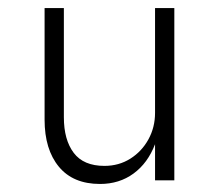

<svg xmlns="http://www.w3.org/2000/svg" viewBox="-20 -464 504 478"><path d="M139 -172V-444H91V-166Q91 -92 126.5 -49Q162 -6 229 -6Q277 -6 312.5 -32Q348 -58 366 -105V-15H414V-444H366V-183Q366 -147 349.5 -117Q333 -87 304.5 -69Q276 -51 240 -51Q188 -51 163.5 -83.5Q139 -116 139 -172Z"/></svg>

Font: SpinnyJost
Style: Regular
Weight: 300
Version: Version 3.710